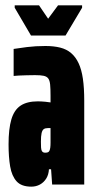

<svg xmlns="http://www.w3.org/2000/svg" viewBox="-20 -690 359 718"><path d="M97 8Q60 8 42 -12Q24 -32 18 -67.5Q12 -103 12 -150Q12 -208 22.5 -243.5Q33 -279 57 -295Q81 -311 122 -311Q129 -311 136 -310.5Q143 -310 149.5 -309.5Q156 -309 161 -308Q166 -307 169 -307V-332Q169 -358 167.5 -373.5Q166 -389 160.5 -396.5Q155 -404 143.5 -406.5Q132 -409 111 -409Q94 -409 78.5 -408.5Q63 -408 51 -407.5Q39 -407 31 -406V-507Q49 -510 81 -514Q113 -518 150 -518Q181 -518 205 -512Q229 -506 246 -491.5Q263 -477 274 -453.5Q285 -430 290 -395.5Q295 -361 295 -314V0H175L171 -57H163Q162 -37 153 -22.5Q144 -8 129.5 0Q115 8 97 8ZM149 -119Q155 -119 159 -120.5Q163 -122 165 -126.5Q167 -131 168 -138Q169 -146 169 -157Q169 -168 169 -184V-211H159Q149 -211 143.5 -207Q138 -203 135.5 -192Q133 -181 133 -160Q133 -148 133.5 -138.5Q134 -129 137.5 -124Q141 -119 149 -119ZM96 -557 35 -661V-670H126L160 -620L197 -670H287V-661L225 -557Z"/></svg>

Font: Saira UltraCondensed Black
Style: Regular
Weight: 900
Width: 1
Designer: Hector Gatti with collaboration of the Omnibus-Type team
Foundry: Omnibus-Type
Version: Version 1.101